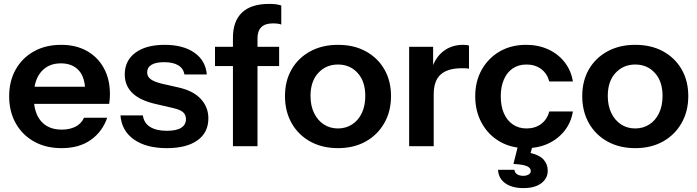

<svg xmlns="http://www.w3.org/2000/svg" viewBox="-20 -750 3577 985"><path d="M296 10Q215 10 154.5 -24Q94 -58 60.5 -118Q27 -178 27 -256Q27 -334 60.5 -393.5Q94 -453 154 -486.5Q214 -520 294 -520Q370 -520 426 -488.5Q482 -457 513 -400Q544 -343 544 -267Q544 -253 543 -241Q542 -229 540 -217H105V-305H443L417 -281Q417 -353 384 -389Q351 -425 292 -425Q228 -425 190.5 -381Q153 -337 153 -254Q153 -172 190.5 -128.5Q228 -85 297 -85Q337 -85 367 -100Q397 -115 411 -146H530Q505 -74 445.5 -32Q386 10 296 10Z M836 10Q730 10 667 -34.5Q604 -79 598 -158H713Q718 -119 750 -99Q782 -79 836 -79Q885 -79 909.5 -94.5Q934 -110 934 -139Q934 -160 920 -173.5Q906 -187 867 -196L785 -215Q701 -233 660.5 -271.5Q620 -310 620 -368Q620 -439 674.5 -479.5Q729 -520 825 -520Q920 -520 977.5 -479.5Q1035 -439 1041 -368H926Q921 -399 894.5 -415Q868 -431 822 -431Q779 -431 757 -417.5Q735 -404 735 -378Q735 -358 752 -344.5Q769 -331 809 -321L897 -301Q972 -284 1010.5 -242Q1049 -200 1049 -143Q1049 -70 993 -30Q937 10 836 10Z M1175 0V-557Q1175 -641 1221.5 -685.5Q1268 -730 1361 -730Q1382 -730 1396 -728Q1410 -726 1423 -722V-624Q1416 -627 1405 -628.5Q1394 -630 1380 -630Q1340 -630 1320.5 -610.5Q1301 -591 1301 -554V0ZM1083 -411V-510H1412V-411Z M1714 10Q1633 10 1571.5 -24Q1510 -58 1476 -118.5Q1442 -179 1442 -257Q1442 -335 1476 -394Q1510 -453 1571.5 -486.5Q1633 -520 1714 -520Q1796 -520 1857 -486.5Q1918 -453 1952 -394Q1986 -335 1986 -257Q1986 -179 1951.5 -118.5Q1917 -58 1856 -24Q1795 10 1714 10ZM1714 -91Q1754 -91 1786 -111.5Q1818 -132 1836 -169.5Q1854 -207 1854 -258Q1854 -333 1814.5 -376Q1775 -419 1714 -419Q1653 -419 1613 -376Q1573 -333 1573 -258Q1573 -207 1591.5 -169.5Q1610 -132 1641.5 -111.5Q1673 -91 1714 -91Z M2079 0V-510H2202V-387H2205V0ZM2205 -266 2192 -387Q2210 -452 2253 -486Q2296 -520 2356 -520Q2377 -520 2386 -516V-397Q2381 -399 2372 -399.5Q2363 -400 2350 -400Q2277 -400 2241 -368Q2205 -336 2205 -266Z M2679 10Q2602 10 2543.5 -24Q2485 -58 2451.5 -118.5Q2418 -179 2418 -256Q2418 -333 2451.5 -392.5Q2485 -452 2543.5 -486Q2602 -520 2679 -520Q2742 -520 2793 -496.5Q2844 -473 2877 -430.5Q2910 -388 2919 -332H2798Q2787 -373 2756 -396Q2725 -419 2681 -419Q2640 -419 2610.5 -399Q2581 -379 2565 -342Q2549 -305 2549 -256Q2549 -206 2565 -169Q2581 -132 2611 -111.5Q2641 -91 2681 -91Q2725 -91 2756 -114Q2787 -137 2798 -178H2919Q2910 -122 2876.5 -79.5Q2843 -37 2792.5 -13.5Q2742 10 2679 10ZM2666 215Q2607 215 2572 190Q2537 165 2535 121H2619Q2621 137 2633.5 144.5Q2646 152 2665 152Q2680 152 2691.5 145.5Q2703 139 2703 127Q2703 112 2684.5 103Q2666 94 2614 91L2640 -12H2715L2702 35Q2747 45 2768.5 68.5Q2790 92 2790 126Q2790 165 2757 190Q2724 215 2666 215Z M3239 10Q3158 10 3096.5 -24Q3035 -58 3001 -118.5Q2967 -179 2967 -257Q2967 -335 3001 -394Q3035 -453 3096.5 -486.5Q3158 -520 3239 -520Q3321 -520 3382 -486.5Q3443 -453 3477 -394Q3511 -335 3511 -257Q3511 -179 3476.5 -118.5Q3442 -58 3381 -24Q3320 10 3239 10ZM3239 -91Q3279 -91 3311 -111.5Q3343 -132 3361 -169.5Q3379 -207 3379 -258Q3379 -333 3339.5 -376Q3300 -419 3239 -419Q3178 -419 3138 -376Q3098 -333 3098 -258Q3098 -207 3116.5 -169.5Q3135 -132 3166.5 -111.5Q3198 -91 3239 -91Z"/></svg>

Font: Instrument Sans SemiBold
Style: Regular
Weight: 600
Designer: Rodrigo Fuenzalida
Foundry: fragTYPE
Version: Version 1.000;gftools[0.9.28]